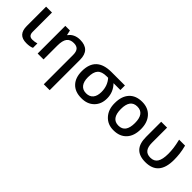

<svg xmlns="http://www.w3.org/2000/svg" viewBox="114 -1480 2650 2650"><g transform="rotate(45 1439.0 -155.0)"><path d="M80.1 -540H194.8V-164.1Q194.8 -83 266.1 -83Q309.6 -83 354 -96.2V-9.8Q312.5 9.8 244.1 9.8Q160.2 9.8 120.1 -33Q80.1 -75.7 80.1 -163.1Z M930.2 -352.1V240.2H814.9V-332Q814.9 -396.5 788.8 -426.3Q762.7 -456.1 707 -456.1Q635.3 -456.1 602.5 -411.6Q569.8 -367.2 569.8 -269V0H455.1V-540H544.9L561 -469.2H566.9Q591.3 -507.3 636 -528.6Q680.7 -549.8 735.8 -549.8Q930.2 -549.8 930.2 -352.1Z M1571.8 -240.2Q1572.8 -127.9 1502 -58.1Q1431.2 11.7 1314 9.8Q1193.4 9.8 1125.5 -61Q1057.6 -131.8 1057.6 -259.8Q1057.6 -540 1356.9 -540H1618.7V-451.2H1484.9Q1571.8 -362.3 1571.8 -240.2ZM1176.8 -259.8Q1176.8 -174.8 1212.6 -129.4Q1248.5 -84 1315.9 -84Q1382.3 -84 1418 -126.5Q1453.6 -168.9 1453.6 -249Q1453.6 -368.2 1379.9 -451.2H1352.1Q1257.3 -451.2 1216.8 -405.8Q1176.8 -360.8 1176.8 -259.8Z M2201.7 -271Q2201.7 -138.2 2133.8 -64.5Q2065.4 9.8 1944.8 9.8Q1831.1 11.7 1759.8 -66.4Q1688.5 -144.5 1690.4 -271Q1690.4 -402.3 1757.8 -476.1Q1825.2 -549.8 1947.8 -549.8Q2064.9 -549.8 2133.3 -474.1Q2201.7 -398.4 2201.7 -271ZM1808.6 -271Q1808.6 -84 1946.8 -84Q2083.5 -84 2083.5 -271Q2083.5 -456.1 1945.8 -456.1Q1808.6 -456.1 1808.6 -271Z M2564.5 9.8Q2444.8 9.8 2385.7 -52.7Q2326.7 -115.2 2326.7 -245.1V-540H2441.4V-245.1Q2441.4 -164.1 2472.7 -123.5Q2503.9 -83 2570.3 -83Q2642.6 -83 2676 -135Q2709.5 -187 2709.5 -297.9Q2709.5 -348.6 2702.6 -404.3Q2695.8 -458.5 2676.3 -540H2792.5Q2811 -468.3 2817.9 -409.2Q2824.7 -350.6 2824.7 -293.9Q2824.7 -141.1 2760.3 -65.7Q2695.8 9.8 2564.5 9.8Z"/></g></svg>

Font: Open Sans
Style: SemiBold
Weight: 600
Foundry: Ascender Corporation
Version: Version 1.10